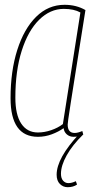

<svg xmlns="http://www.w3.org/2000/svg" viewBox="-20 -560 400 800"><path d="M287 10Q270 10 258.5 0Q247 -10 245 -26Q224 -11 196 -0.5Q168 10 138 10Q24 10 24 -151Q24 -264 52 -352Q80 -440 130.5 -490Q181 -540 249 -540Q298 -540 336 -518Q312 -368 297.5 -275.5Q283 -183 275 -133Q267 -83 264.5 -63.5Q262 -44 262 -41Q262 -6 291 -6Q304 -6 323 -14L327 1Q307 10 287 10ZM242 -43 315 -508Q288 -523 246 -523Q189 -523 143 -477.5Q97 -432 70.5 -348.5Q44 -265 44 -153Q44 -82 68.5 -45Q93 -8 138 -8Q165 -8 193 -17.5Q221 -27 242 -43ZM310 -2 327 0Q282 44 258 87Q234 130 234 164Q234 183 243 193Q252 203 265 203Q279 203 296 195L301 209Q285 220 262 220Q243 220 229.5 206.5Q216 193 216 168Q216 99 310 -2Z"/></svg>

Font: Georama SemiCondensed Thin
Style: Italic
Weight: 100
Width: 4
Italic angle: -9°
Designer: Jean-Baptiste Levee
Foundry: Production Type
Version: Version 1.000